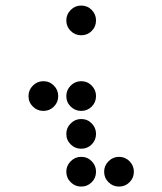

<svg xmlns="http://www.w3.org/2000/svg" viewBox="-20 -689 587 694"><path d="M136.7 -288.1Q114.7 -288.1 98.9 -303.7Q83 -319.3 83 -341.8Q83 -363.8 98.9 -379.6Q114.7 -395.5 136.7 -395.5Q159.2 -395.5 174.8 -379.6Q190.4 -363.8 190.4 -341.8Q190.4 -319.3 174.8 -303.7Q159.2 -288.1 136.7 -288.1ZM273.4 -288.1Q251.5 -288.1 235.6 -303.7Q219.7 -319.3 219.7 -341.8Q219.7 -363.8 235.6 -379.6Q251.5 -395.5 273.4 -395.5Q295.9 -395.5 311.5 -379.6Q327.1 -363.8 327.1 -341.8Q327.1 -319.3 311.5 -303.7Q295.9 -288.1 273.4 -288.1ZM273.4 -151.4Q251.5 -151.4 235.6 -167Q219.7 -182.6 219.7 -205.1Q219.7 -227.1 235.6 -242.9Q251.5 -258.8 273.4 -258.8Q295.9 -258.8 311.5 -242.9Q327.1 -227.1 327.1 -205.1Q327.1 -182.6 311.5 -167Q295.9 -151.4 273.4 -151.4ZM273.4 -14.6Q251.5 -14.6 235.6 -30.3Q219.7 -45.9 219.7 -68.4Q219.7 -90.3 235.6 -106.2Q251.5 -122.1 273.4 -122.1Q295.9 -122.1 311.5 -106.2Q327.1 -90.3 327.1 -68.4Q327.1 -45.9 311.5 -30.3Q295.9 -14.6 273.4 -14.6ZM410.2 -14.6Q388.2 -14.6 372.3 -30.3Q356.4 -45.9 356.4 -68.4Q356.4 -90.3 372.3 -106.2Q388.2 -122.1 410.2 -122.1Q432.6 -122.1 448.2 -106.2Q463.9 -90.3 463.9 -68.4Q463.9 -45.9 448.2 -30.3Q432.6 -14.6 410.2 -14.6ZM327.1 -615.2Q327.1 -592.8 311.5 -577.1Q295.9 -561.5 273.4 -561.5Q251.5 -561.5 235.6 -577.1Q219.7 -592.8 219.7 -615.2Q219.7 -637.2 235.6 -653.1Q251.5 -668.9 273.4 -668.9Q295.9 -668.9 311.5 -653.1Q327.1 -637.2 327.1 -615.2Z"/></svg>

Font: DatDot
Style: Regular
Weight: 400
Designer: GGBot
Version: 1.00